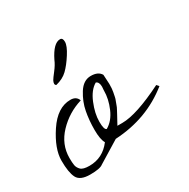

<svg xmlns="http://www.w3.org/2000/svg" viewBox="-113 -559 648 660"><g transform="rotate(-30 211.0 -229.5)"><path d="M274.4 -276.4 276.4 -239.3Q276.4 -218.8 273.9 -207.5Q271.5 -196.3 270.5 -190.4Q269.5 -184.6 265.6 -175.3Q261.7 -166 260.7 -162.1Q259.8 -158.2 253.9 -147.5Q248 -136.7 246.6 -133.8Q245.1 -130.9 237.8 -117.7Q230.5 -104.5 228.5 -100.6H248Q304.7 -100.6 414.1 -155.3L421.9 -146.5Q328.1 -71.3 201.2 -64.5L115.2 -11.7Q103.5 -2 64 -2Q24.4 -2 13.2 -23.9Q2 -45.9 2 -92.8Q2 -139.6 41.5 -199.2Q81.1 -258.8 132.8 -258.8Q156.2 -258.8 163.1 -239.3Q108.4 -222.7 69.3 -181.6Q30.3 -140.6 30.3 -86.9Q30.3 -68.4 32.2 -57.6Q34.2 -46.9 43 -38.1Q51.8 -29.3 77.1 -29.3Q129.9 -29.3 163.1 -73.2Q153.3 -89.8 153.3 -127.4Q153.3 -165 159.7 -198.7Q166 -232.4 185.5 -263.7Q205.1 -294.9 234.4 -294.9Q263.7 -294.9 274.4 -276.4ZM249 -230.5 250 -243.2Q250 -262.7 238.3 -266.6Q212.9 -252 197.3 -213.9Q181.6 -175.8 181.6 -143.6Q181.6 -111.3 191.4 -109.4Q218.8 -125 233.9 -160.2Q249 -195.3 249 -228.5ZM117.2 -327.1Q112.3 -329.1 112.3 -334.5Q112.3 -339.8 115.7 -346.2Q119.1 -352.5 133.3 -370.6Q147.5 -388.7 154.3 -405.3Q179.7 -457 206.1 -457Q216.8 -457 216.8 -440.9Q216.8 -424.8 198.7 -396.5Q180.7 -368.2 163.1 -351.1Q145.5 -334 117.2 -327.1Z"/></g></svg>

Font: Dawning of a New Day
Style: Regular
Weight: 400
Designer: Kimberly Geswein
Foundry: Kimberly Geswein
Version: Version 1.002 2010